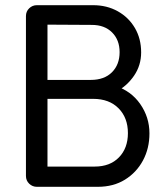

<svg xmlns="http://www.w3.org/2000/svg" viewBox="-20 -720 639 740"><path d="M122 0Q105 0 92.5 -12Q80 -24 80 -42V-658Q80 -676 92.5 -688Q105 -700 122 -700H339Q392 -700 434 -676.5Q476 -653 500 -612Q524 -571 524 -518Q524 -468 496.5 -428Q469 -388 427 -366L424 -389Q485 -370 520.5 -319Q556 -268 556 -206Q556 -148 531 -101.5Q506 -55 461.5 -27.5Q417 0 357 0ZM163 -78H345Q404 -78 438.5 -113.5Q473 -149 473 -207Q473 -266 437 -302.5Q401 -339 339 -339H163ZM163 -412H330Q382 -412 411.5 -441.5Q441 -471 441 -519Q441 -566 412 -595Q383 -624 334 -624L163 -625Z"/></svg>

Font: National Park
Style: Regular
Weight: 400
Designer: Andrea Herstowski, Ben Hoepner
Version: Version 1.009